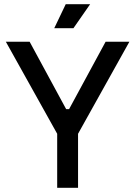

<svg xmlns="http://www.w3.org/2000/svg" viewBox="-20 -900 648 920"><path d="M295 -880 240 -765H332L412 -880ZM8 -700 254 -259V0H354V-259L600 -700H486L311 -377H297L122 -700Z"/></svg>

Font: Space Text Medium
Style: Regular
Weight: 500
Designer: Florian Karsten (Space Text), Colophon Foundry (Space Mono)
Foundry: Florian Karsten
Version: Version 1.003;PS 001.003;hotconv 1.0.88;makeotf.lib2.5.64775